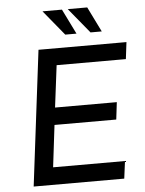

<svg xmlns="http://www.w3.org/2000/svg" viewBox="-61 -973 774 1022"><g transform="rotate(-5 326.5 -462.5)"><path d="M636 -723 625 -633H255L227 -409H557L546 -317H216L189 -93H573L561 0H77L166 -723ZM375 -791H315L205 -925H309ZM510 -791H450L340 -925H444Z"/></g></svg>

Font: Josefin Sans
Style: Italic
Weight: 400
Italic angle: -7°
Designer: Santiago Orozco
Foundry: Typemade
Version: Version 2.000